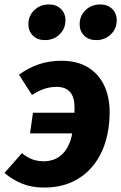

<svg xmlns="http://www.w3.org/2000/svg" viewBox="-42 -820 541 857"><path d="M154.7 17.2Q98.8 17.2 55.8 -0.6Q12.7 -18.4 -21.9 -48L55.8 -136.2Q81.1 -116.5 103.7 -108.3Q126.3 -100.1 154.1 -100.1Q176.3 -100.1 197.8 -107.8Q219.3 -115.6 237.1 -132.9Q254.8 -150.2 267.2 -178.9Q279.6 -207.7 283.7 -248.6L286.7 -275.9Q289 -299.6 289.8 -310.7Q290.6 -321.8 290.6 -327.4Q290.6 -333 290.6 -339.3Q290.6 -387.4 270.3 -409.8Q250.1 -432.2 210.7 -432.2Q182.2 -432.2 155.9 -423.5Q129.7 -414.8 100.9 -396L42.7 -486.6Q85 -517.2 131.2 -533Q177.5 -548.8 231.7 -548.8Q301.5 -548.8 349.4 -520.2Q397.2 -491.6 422.3 -440Q447.4 -388.5 447.4 -318.5Q447.4 -246.6 428.3 -185.1Q409.2 -123.6 371.6 -78.2Q334.1 -32.8 279.7 -7.8Q225.3 17.2 154.7 17.2ZM295.7 -224.6H92L105.2 -316.7H305.6ZM158.5 -641Q125.1 -641 104.9 -661Q84.7 -681 84.7 -711.5Q84.7 -749.6 111.2 -774.9Q137.6 -800.2 176.3 -800.2Q209.8 -800.2 230 -780.1Q250.2 -760.1 250.2 -729.7Q250.2 -691.6 223.7 -666.3Q197.3 -641 158.5 -641ZM387.4 -641Q354 -641 333.7 -661Q313.5 -681 313.5 -711.5Q313.5 -749.6 340 -774.9Q366.5 -800.2 405.2 -800.2Q438.6 -800.2 458.8 -780.1Q479 -760.1 479 -729.7Q479 -691.6 452.5 -666.3Q426.1 -641 387.4 -641Z"/></svg>

Font: Fira Sans Variable
Style: Italic
Weight: 397
Italic angle: -8°
Designer: Carrois Corporate & Edenspiekermann AG
Foundry: Carrois Corporate GbR & Edenspiekermann AG
Version: Version 4.202